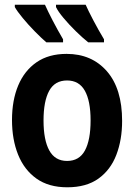

<svg xmlns="http://www.w3.org/2000/svg" viewBox="-20 -786 570 816"><path d="M266 10Q187 10 135 -27Q83 -64 57 -128.5Q31 -193 31 -276Q31 -360 57.5 -423Q84 -486 135.5 -521.5Q187 -557 263 -557Q370 -557 434.5 -483Q499 -409 499 -272Q499 -192 474.5 -128Q450 -64 398.5 -27Q347 10 266 10ZM265 -102Q317 -102 341 -146.5Q365 -191 365 -274Q365 -357 340.5 -400.5Q316 -444 265 -444Q213 -444 189 -400Q165 -356 165 -274Q165 -191 189.5 -146.5Q214 -102 265 -102ZM355 -606Q330 -626 301.5 -654Q273 -682 250 -709.5Q227 -737 218 -756V-766H344Q355 -741 376.5 -700Q398 -659 422 -619V-606ZM177 -606Q156 -624 128 -652.5Q100 -681 76.5 -709.5Q53 -738 43 -756V-766H171Q184 -737 204 -698.5Q224 -660 248 -619V-606Z"/></svg>

Font: Noto Sans Mono Condensed
Style: Bold
Weight: 700
Width: 3
Designer: Monotype Design Team
Foundry: Monotype Imaging Inc.
Version: Version 2.014